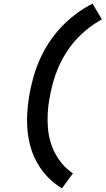

<svg xmlns="http://www.w3.org/2000/svg" viewBox="-20 -861 573 1042"><path d="M316 161Q277 138 244.5 105.5Q212 73 188 33.5Q164 -6 150 -50Q136 -94 130.5 -142.5Q125 -191 127.5 -240Q130 -289 138 -338Q146 -387 160 -437.5Q174 -488 194.5 -535Q215 -582 244.5 -627.5Q274 -673 310.5 -712Q347 -751 390.5 -784Q434 -817 482 -841L533 -756Q493 -734 457 -705.5Q421 -677 390.5 -643Q360 -609 336 -570Q312 -531 295 -491Q278 -451 266.5 -408Q255 -365 248 -323Q241 -285 239 -246Q237 -207 240 -168.5Q243 -130 253 -94.5Q263 -59 280.5 -26.5Q298 6 322 33Q346 60 376 80Z"/></svg>

Font: Iosevka Curly Slab Oblique
Style: Bold
Weight: 700
Italic angle: -9°
Monospace: yes
Designer: Belleve Invis
Foundry: Belleve Invis
Version: Version 11.1.0; ttfautohint (v1.8.3)